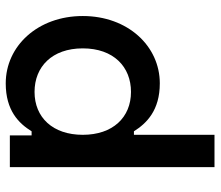

<svg xmlns="http://www.w3.org/2000/svg" viewBox="-68 -482 750 653"><g transform="rotate(-90 306.5 -155.0)"><path d="M65 200H175V-74H187C214 -31 258 14 350 14C477 14 579 -95 579 -248C579 -401 477 -510 350 -510C258 -510 214 -466 187 -422H173V-496H65ZM321 -84C234 -84 175 -146 175 -248C175 -350 234 -412 321 -412C406 -412 469 -353 469 -248C469 -143 406 -84 321 -84Z"/></g></svg>

Font: Space Text SemiBold
Style: Regular
Weight: 600
Designer: Florian Karsten (Space Text), Colophon Foundry (Space Mono)
Foundry: Florian Karsten
Version: Version 1.003;PS 001.003;hotconv 1.0.88;makeotf.lib2.5.64775